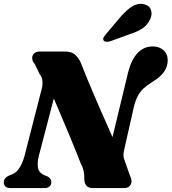

<svg xmlns="http://www.w3.org/2000/svg" viewBox="-26 -964 880 984"><path d="M173 -165 274.5 -553.5 211.5 -548.5Q233 -498.5 254.2 -448.8Q275.5 -399 295.5 -351.8Q315.5 -304.5 333 -262.5Q350.5 -220.5 364.2 -186.2Q378 -152 387 -128.5Q398 -108 402.5 -88.5Q407 -69 406 -47Q406 -24 417.2 -12Q428.5 0 450 0H611.5Q634.5 0 643.8 -18Q653 -36 642.5 -57.5L614.5 -136Q607 -154.5 606.8 -168Q606.5 -181.5 611.5 -201.5L660.5 -418Q668.5 -450 680 -471.8Q691.5 -493.5 709.5 -510.5Q727.5 -527.5 754.5 -544Q795 -568.5 814 -594.8Q833 -621 833.5 -653.5Q833.5 -688.5 811.5 -707.2Q789.5 -726 756.5 -726Q712 -726 680.2 -693.5Q648.5 -661 631 -595L522 -143L589 -173.5Q573 -210 556.8 -247Q540.5 -284 524 -321.8Q507.5 -359.5 490.2 -398.2Q473 -437 455.8 -477.5Q438.5 -518 421 -560.2Q403.5 -602.5 386 -647.5Q372 -673.5 355.2 -686.8Q338.5 -700 306 -700H179Q158 -700 148 -689.5Q138 -679 139 -664Q140 -649 152.5 -635.5L176.5 -585Q189.5 -570 191.5 -548.5Q193.5 -527 186.5 -503.5L101.5 -172Q91 -130.5 74.5 -104.8Q58 -79 38.5 -71.5L20 -64Q-6.5 -52.5 -6.5 -29.5Q-6.5 -16.5 1.8 -8.2Q10 0 30 0H202Q217.5 0 227.2 -7.8Q237 -15.5 237 -30.5Q237 -41.5 231 -48.8Q225 -56 216 -60.5L202.5 -65.5Q173.5 -78 168.8 -103.5Q164 -129 173 -165ZM592.5 -878.5Q622 -912.5 651 -930.8Q680 -949 711 -942.5Q739.5 -936.5 747.5 -913Q755.5 -889.5 743.5 -865.5Q730.5 -836.5 705.2 -819.2Q680 -802 641 -789.5L539 -752.5Q528.5 -749.5 518.2 -750.2Q508 -751 504.5 -757.5Q501 -765 505.5 -773Q510 -781 518 -790Z"/></svg>

Font: Fraunces ExtraBold
Style: Italic
Weight: 800
Italic angle: -16°
Version: Version 1.000;[b76b70a41]